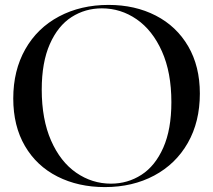

<svg xmlns="http://www.w3.org/2000/svg" viewBox="-20 -747 867 782"><path d="M34 -346Q34 -460 83 -546.5Q132 -633 220.5 -680Q309 -727 422 -727Q530 -727 614.5 -683.5Q699 -640 746.5 -558.5Q794 -477 794 -366Q794 -251 745 -165Q696 -79 608 -32Q520 15 407 15Q299 15 214 -28Q129 -71 81.5 -152.5Q34 -234 34 -346ZM432 1Q500 1 556 -35Q612 -71 645 -145.5Q678 -220 678 -331Q678 -452 639.5 -538Q601 -624 536.5 -668.5Q472 -713 395 -713Q327 -713 271.5 -677.5Q216 -642 183 -567.5Q150 -493 150 -382Q150 -261 188 -174.5Q226 -88 290.5 -43.5Q355 1 432 1Z"/></svg>

Font: Nyght Serif
Style: Regular
Weight: 400
Designer: Maksym Kobuzan
Version: Version 0.410